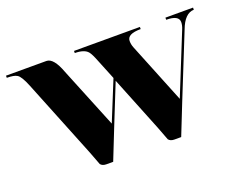

<svg xmlns="http://www.w3.org/2000/svg" viewBox="-96 -669 1051 829"><g transform="rotate(-20 429.5 -254.0)"><path d="M610.4 0H579.1Q561.5 0 552.7 -10.7Q551.8 -12.7 529.3 -72.3L427.7 -325.2L354.5 -142.6L297.9 0H266.6Q249 0 240.2 -10.7Q239.3 -12.7 216.8 -72.3L72.3 -431.6Q52.7 -480.5 37.1 -489.3Q23.4 -498 -9.8 -498V-507.8H175.8Q209 -507.8 235.4 -435.5L348.6 -157.2L422.9 -339.8L385.7 -431.6Q372.1 -466.8 362.3 -478.5Q345.7 -498 302.7 -498V-507.8H605.5V-498Q543 -498 543 -465.8Q543 -450.2 548.8 -435.5L661.1 -157.2L773.4 -435.5Q780.3 -452.1 780.3 -466.8Q780.3 -498 722.7 -498V-507.8H849.6V-498Q807.6 -497.1 783.2 -431.6L667 -142.6Z"/></g></svg>

Font: spinwerad
Style: Bold
Weight: 700
Width: 7
Version: Version 0.3